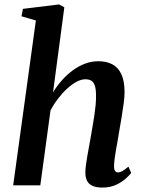

<svg xmlns="http://www.w3.org/2000/svg" viewBox="-20 -837 651 867"><path d="M442 10Q412.5 10 395.5 1.2Q378.5 -7.5 371.8 -23.2Q365 -39 365.5 -60Q365.5 -73 368 -91.5Q370.5 -110 374.2 -131.8Q378 -153.5 382.2 -176.2Q386.5 -199 390 -219.5Q393.5 -241 397.8 -265Q402 -289 405.8 -314Q409.5 -339 411.8 -362.5Q414 -386 413.5 -406.5Q413.5 -434.5 408.2 -450.2Q403 -466 392.5 -472.5Q382 -479 365 -479Q346.5 -479 325.2 -467.5Q304 -456 282.5 -436.2Q261 -416.5 241.8 -391.2Q222.5 -366 208 -338L162 0H39.5L142 -744.5L77 -763.5L83.5 -797L246.5 -817L270.5 -804L219.5 -420Q237 -449 259.5 -474.2Q282 -499.5 308.2 -519Q334.5 -538.5 363.8 -549.5Q393 -560.5 424 -560.5Q460 -560.5 486.8 -546.8Q513.5 -533 528 -502Q542.5 -471 542.5 -420Q542.5 -400.5 538.5 -370.2Q534.5 -340 529 -306.8Q523.5 -273.5 518.5 -245.5Q515.5 -226.5 511.8 -205.2Q508 -184 504.2 -163Q500.5 -142 498 -123Q495.5 -104 495 -89Q494.5 -71.5 499.8 -65Q505 -58.5 512 -58.5Q522 -58.5 532.5 -64.5Q543 -70.5 560 -84.5L572.5 -56Q567 -48.5 550 -32.5Q533 -16.5 505.8 -3.2Q478.5 10 442 10Z"/></svg>

Font: Merriweather 36pt SemiBold
Style: Italic
Weight: 600
Italic angle: -7.8°
Version: Version 2.101